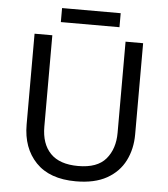

<svg xmlns="http://www.w3.org/2000/svg" viewBox="-58 -907 847 969"><g transform="rotate(5 365.5 -422.5)"><path d="M640 -252Q640 -178 610 -118.5Q580 -59 518.5 -24.5Q457 10 362 10Q229 10 159.5 -62.5Q90 -135 90 -254V-714H180V-251Q180 -164 226.5 -116Q273 -68 367 -68Q464 -68 507.5 -119.5Q551 -171 551 -252V-714H640ZM514 -855V-784H217V-855Z"/></g></svg>

Font: Noto Sans Carian
Style: Regular
Weight: 400
Designer: Monotype Design Team
Foundry: Monotype Imaging Inc.
Version: Version 2.002; ttfautohint (v1.8.4.7-5d5b)